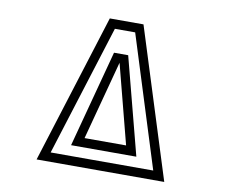

<svg xmlns="http://www.w3.org/2000/svg" viewBox="-83 -884 1167 988"><g transform="rotate(10 500.0 -390.0)"><path d="M413 -780H589L835 0H168ZM448 -732 233 -48H769L554 -732ZM465 -610H539L671 -103H330ZM392 -151H609L502 -564Z"/></g></svg>

Font: Train One
Style: Regular
Weight: 400
Designer: Fontworks Inc.
Foundry: Fontworks Inc.
Version: Version 1.100